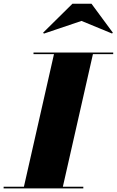

<svg xmlns="http://www.w3.org/2000/svg" viewBox="-65 -1040 645 1060"><path d="M385 -924.5 553.5 -855 558 -859.5 440 -1019.5H335L173 -859.5L177.5 -854.5ZM-45 -9V0H395V-9H282L448 -741H560V-750H120V-741H233L67 -9Z"/></svg>

Font: Bodoni* 24pt Fatface
Style: Italic
Weight: 900
Italic angle: -13°
Version: Version 2.3